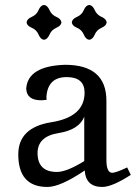

<svg xmlns="http://www.w3.org/2000/svg" viewBox="-20 -739 552 769"><path d="M208 -50.3Q247.1 -50.3 317.4 -93.8V-271.5Q296.9 -219.2 213.6 -205.8Q130.4 -192.4 130.4 -125.5Q130.9 -50.3 208 -50.3ZM389.6 9.8Q323.7 9.8 319.3 -56.2Q221.7 9.8 169.9 9.8Q53.2 9.8 53.2 -120.6Q53.2 -228.5 185.8 -249.5Q318.4 -270.5 318.8 -367.7Q318.8 -430.2 247.1 -430.2Q171.9 -430.2 166 -352.5Q166 -343.3 167 -339.4Q154.3 -337.4 144.5 -337.4Q86.4 -337.4 85 -384.8Q91.8 -474.6 240.2 -479.5Q406.2 -479.5 406.2 -335.4V-98.6Q406.2 -46.9 429.7 -46.9Q445.3 -47.4 489.3 -68.4L503.9 -38.6Q428.7 9.8 389.6 9.8ZM337.4 -579.6Q323.7 -581.1 315.7 -600.3Q307.6 -619.6 288.3 -627.7Q269 -635.7 267.6 -649.4Q269 -663.1 288.3 -671.4Q307.6 -679.7 315.7 -698.7Q323.7 -717.8 337.4 -719.2Q351.1 -717.8 359.4 -698.7Q367.7 -679.7 386.7 -671.4Q405.8 -663.1 407.2 -649.4Q405.8 -635.7 386.7 -627.7Q367.7 -619.6 359.4 -600.3Q351.1 -581.1 337.4 -579.6ZM156.2 -579.6Q142.6 -581.1 134.5 -600.3Q126.5 -619.6 107.2 -627.7Q87.9 -635.7 86.4 -649.4Q87.9 -663.1 107.2 -671.4Q126.5 -679.7 134.5 -698.7Q142.6 -717.8 156.2 -719.2Q169.9 -717.8 178.2 -698.7Q186.5 -679.7 205.6 -671.4Q224.6 -663.1 226.1 -649.4Q224.6 -635.7 205.6 -627.7Q186.5 -619.6 178.2 -600.3Q169.9 -581.1 156.2 -579.6Z"/></svg>

Font: Almanac
Style: Regular
Weight: 400
Designer: Eden's Almanac
Version: Version 3.501;March 28, 2021;FontCreator 13.0.0.2683 64-bit